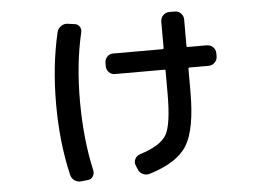

<svg xmlns="http://www.w3.org/2000/svg" viewBox="-49 -682 1097 792"><g transform="rotate(-5 500.0 -286.0)"><path d="M432.6 -382.8Q418 -382.8 408.2 -393.6Q398.4 -404.3 398.4 -418.9V-431.6Q398.4 -446.3 408.2 -457Q418 -467.8 432.6 -467.8H637.7Q642.6 -467.8 642.6 -472.7V-582Q642.6 -596.7 653.3 -607.4Q664.1 -618.2 678.7 -618.2H702.1Q716.8 -618.2 727.1 -607.4Q737.3 -596.7 737.3 -582V-472.7Q737.3 -467.8 742.2 -467.8H821.3Q835.9 -467.8 846.7 -457.5Q857.4 -447.3 857.4 -431.6V-418.9Q857.4 -404.3 846.7 -393.6Q835.9 -382.8 821.3 -382.8H742.2Q737.3 -382.8 737.3 -377.9V-283.2Q737.3 -127.9 696.8 -61.5Q656.2 4.9 539.1 40Q524.4 43.9 510.7 37.1Q497.1 30.3 492.2 15.6L485.4 -1Q480.5 -13.7 486.8 -26.4Q493.2 -39.1 506.8 -43.9Q594.7 -71.3 618.7 -113.8Q642.6 -156.2 642.6 -283.2V-377.9Q642.6 -382.8 637.7 -382.8ZM256.8 45.9Q242.2 47.9 229.5 39.6Q216.8 31.2 212.9 15.6Q180.7 -121.1 180.7 -280.3Q180.7 -439.5 212.9 -576.2Q216.8 -590.8 229.5 -599.6Q242.2 -608.4 256.8 -606.4L284.2 -602.5Q297.9 -601.6 305.7 -590.3Q313.5 -579.1 309.6 -565.4Q279.3 -436.5 279.8 -280.3Q280.3 -124 309.6 4.9Q312.5 18.6 305.2 30.3Q297.9 42 284.2 43Z"/></g></svg>

Font: Rounded-L Mgen+ 1m medium
Style: Regular
Weight: 500
Designer: [Source Han Sans]
Ryoko NISHIZUKA  (kana & ideographs); Paul D. Hunt (Latin, Greek & Cyrillic); Wenlong ZHANG  (bopomofo
Version: Version 1.059.20150602